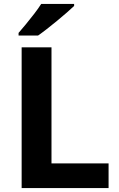

<svg xmlns="http://www.w3.org/2000/svg" viewBox="-20 -954 605 974"><path d="M89.8 0V-713.9H241.2V-125H530.8V0ZM356 -934.1V-923.8Q341.8 -910.2 318.8 -890.1Q295.9 -870.1 269.5 -848.4Q243.2 -826.7 217.8 -806.9Q192.4 -787.1 173.3 -773.9H74.2V-787.1Q90.3 -805.7 111.6 -831.3Q132.8 -856.9 153.8 -884.3Q174.8 -911.6 189 -934.1Z"/></svg>

Font: Wonky
Style: Regular
Weight: 400
Designer: Monotype Design Team
Foundry: Monotype Imaging Inc.
Version: Version 3.000